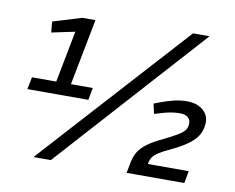

<svg xmlns="http://www.w3.org/2000/svg" viewBox="-78 -821 1133 927"><g transform="rotate(10 488.0 -358.0)"><path d="M175 -318 235 -628 121 -604 116 -657 257 -700H321L247 -318ZM67 -375H365L354 -315H55ZM141 3 796 -719H877L226 3ZM597 0 606 -46Q611 -75 622 -97Q633 -119 655.5 -138.5Q678 -158 716 -178L778 -209Q813 -227 831 -241.5Q849 -256 852 -274Q857 -300 843.5 -314Q830 -328 801 -328Q779 -328 756 -324Q733 -320 701 -310L678 -303L667 -352L696 -363Q728 -375 760 -383Q792 -391 827 -391Q860 -391 885.5 -378Q911 -365 923.5 -341.5Q936 -318 929 -283Q925 -259 912 -239Q899 -219 875.5 -200.5Q852 -182 814 -162L753 -132Q728 -119 712.5 -105Q697 -91 692 -66L689 -50L675 -60H891L880 0Z"/></g></svg>

Font: REM Light
Style: Italic
Weight: 300
Italic angle: -11°
Designer: Octavio Pardo
Foundry: Ashler Design
Version: Version 1.005;gftools[0.9.28]